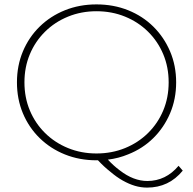

<svg xmlns="http://www.w3.org/2000/svg" viewBox="-20 -724 877 872"><path d="M418 4Q341 4 275 -22.5Q209 -49 160 -97Q111 -145 84 -209.5Q57 -274 57 -350Q57 -426 84 -490.5Q111 -555 160 -603Q209 -651 275 -677.5Q341 -704 418 -704Q496 -704 562 -677.5Q628 -651 676.5 -603Q725 -555 752.5 -490.5Q780 -426 780 -350Q780 -274 752.5 -209.5Q725 -145 676.5 -97Q628 -49 562 -23Q519 -5 470 1Q496 29 523 49Q555 74 586.5 86Q618 98 649 98Q733 98 791 29L810 51Q747 128 648 128Q620 128 593 120Q566 112 537.5 96Q509 80 480 55Q453 34 425 4Q421 4 418 4ZM418 -27Q488 -27 548 -51.5Q608 -76 652.5 -120Q697 -164 721.5 -222.5Q746 -281 746 -350Q746 -419 721.5 -477.5Q697 -536 652.5 -580Q608 -624 548 -648.5Q488 -673 418 -673Q349 -673 289 -648.5Q229 -624 184.5 -580Q140 -536 115.5 -477.5Q91 -419 91 -350Q91 -281 115.5 -222.5Q140 -164 184.5 -120Q229 -76 289 -51.5Q349 -27 418 -27Z"/></svg>

Font: Montserrat Thin ExtraLight
Style: Regular
Weight: 250
Version: Version 9.000